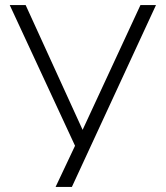

<svg xmlns="http://www.w3.org/2000/svg" viewBox="-20 -740 658 760"><path d="M264.5 0 597.5 -720H536L307 -226L81.5 -720H18.5L277 -163L200 0Z"/></svg>

Font: Hauora Light
Style: Regular
Weight: 300
Designer: Wayne Shih
Foundry: WCYS
Version: Version 1.001;hotconv 1.0.109;makeotfexe 2.5.65596